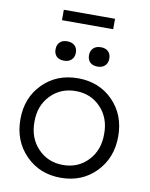

<svg xmlns="http://www.w3.org/2000/svg" viewBox="-96 -954 807 1034"><g transform="rotate(10 307.5 -437.0)"><path d="M499.5 -67.5Q424 10 308 10Q192 10 116 -67.5Q40 -145 40 -263Q40 -381 116 -457.5Q192 -534 308 -534Q424 -534 499.5 -457.5Q575 -381 575 -263Q575 -145 499.5 -67.5ZM117 -263Q116 -175 170.5 -117.5Q225 -60 308 -60Q391 -60 445 -117.5Q499 -175 498 -263Q499 -350 445 -407Q391 -464 308 -464Q225 -464 170.5 -407Q116 -350 117 -263ZM161 -667Q161 -691 175.5 -705.5Q190 -720 216 -720Q242 -720 257 -706Q272 -692 272 -667Q272 -643 257 -628.5Q242 -614 216 -614Q190 -614 175.5 -628Q161 -642 161 -667ZM168 -827V-884H448V-827ZM344 -667Q344 -691 359 -705.5Q374 -720 400 -720Q426 -720 440.5 -706Q455 -692 455 -667Q455 -643 440 -628.5Q425 -614 400 -614Q373 -614 358.5 -628Q344 -642 344 -667Z"/></g></svg>

Font: Easer Grotesk Light
Style: Regular
Weight: 300
Designer: Boardeaser, Bonnie Shaver-Troup, Thomas Jockin
Foundry: Lexend
Version: Version 1.008;Glyphs 3.1.2 (3151)